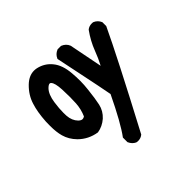

<svg xmlns="http://www.w3.org/2000/svg" viewBox="-126 -481 752 752"><g transform="rotate(-45 250.0 -105.5)"><path d="M209 109.9V84.5Q243.2 38.6 295.4 -70.3Q284.2 -129.4 271.5 -189.5Q258.8 -249.5 245.6 -314.5L246.6 -316.4Q253.9 -333 271.5 -340.3L272.9 -340.8H291.5Q311.5 -333 318.8 -314.5L346.2 -175.8Q360.8 -203.6 371.6 -232.4Q386.7 -272.5 413.1 -309.1Q423.8 -317.9 438.5 -317.9Q444.8 -317.9 447.3 -316.9Q463.9 -309.6 471.2 -293L471.7 -291.5V-270.5Q419.9 -159.7 268.1 127Q256.8 136.2 242.2 136.2Q235.4 136.2 232.2 134.8Q229 133.3 225.6 130.9Q222.2 128.4 219.2 125.5Q213.4 119.6 209 109.9ZM39.6 -149.4Q39.6 -161.1 40 -173.3Q43 -223.1 54.2 -257.8Q65.4 -294.4 95.2 -323.2Q120.1 -347.2 148.4 -347.2Q155.3 -347.2 162.6 -345.7Q197.8 -337.9 219.7 -310.5Q242.2 -283.2 246.1 -234.4Q248 -213.4 248 -190.7Q248 -168 245.1 -144.5Q240.2 -99.1 234.4 -72.8Q228 -43.9 205.6 -23.4Q182.6 -3.4 154.3 1Q109.4 -5.9 78.1 -37.1Q54.7 -61 46.4 -90.8Q39.6 -115.2 39.6 -149.4ZM173.8 -216.3Q171.9 -254.9 161.6 -265.1Q159.2 -268.1 155.8 -268.1Q149.4 -268.1 139.6 -258.3Q122.6 -240.7 117.2 -203.1Q112.8 -172.9 112.8 -147.9Q112.8 -140.1 113.3 -132.3Q115.2 -104 132.3 -86.4Q141.1 -78.1 148.4 -78.1Q153.8 -78.1 159.7 -82Q171.9 -109.4 173.8 -140.1Q174.8 -156.2 174.8 -175.3Q174.8 -194.3 173.8 -216.3Z"/></g></svg>

Font: Bakudai
Style: Bold
Weight: 700
Version: Version 1.48